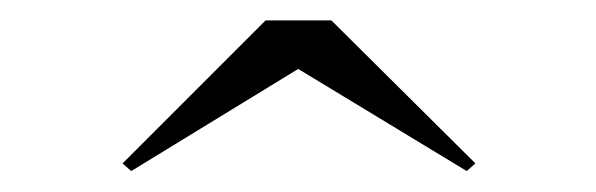

<svg xmlns="http://www.w3.org/2000/svg" viewBox="-20 -790 584 188"><path d="M272 -722.5 437 -622.5 445.5 -630 304.5 -770H240L100 -630L108.5 -622.5Z"/></svg>

Font: Bodoni* 16pt
Style: Bold
Weight: 700
Version: Version 2.3